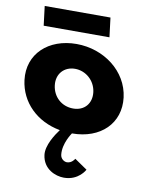

<svg xmlns="http://www.w3.org/2000/svg" viewBox="-105 -803 954 1173"><g transform="rotate(10 371.5 -216.5)"><path d="M75.7 -723 90.5 -603H498.5L483.7 -723ZM220.6 -256C211.8 -327 258.7 -377 325.7 -377C391.7 -377 450.8 -327 459.6 -256C468.2 -186 424.3 -136 355.3 -136C283.3 -136 229.2 -186 220.6 -256ZM32.6 -256C49.2 -120.7 152.7 -18.3 298.4 8.2C272.9 42.2 225.1 114.7 232.2 173C242.9 260 320.6 290 372.6 290C464.6 290 500.8 218 500.8 218L422.1 164C422.1 164 405.8 194 374.8 194C357.8 194 336.1 180 333 155C324.4 85 374.8 15 374.8 15C551.8 15 667 -98 647.6 -256C627.9 -416 478.2 -528 308.2 -528C135.2 -528 12.9 -416 32.6 -256Z"/></g></svg>

Font: Hussar
Style: BdOpOblOne
Weight: 700
Foundry: Cannot Into Space Fonts
Version: Version 2.00